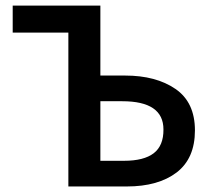

<svg xmlns="http://www.w3.org/2000/svg" viewBox="-20 -674 765 694"><path d="M342.8 -92.8H428.2Q500 -92.8 535.6 -120.1Q571.3 -147.5 570.8 -206.1Q570.8 -308.1 421.9 -308.1H342.8ZM227.1 0V-556.2H25.9V-653.8H342.8V-400.9H432.1Q543.9 -400.9 614.3 -352.5Q684.6 -304.2 684.6 -202.6Q684.6 -101.6 618.7 -50.8Q552.2 0 438 0Z"/></svg>

Font: SourceSansPro-Semibold
Style: Regular
Weight: 600
Designer: Paul D. Hunt
Foundry: Adobe Systems Incorporated
Version: Version 2.020;PS 2.0;hotconv 1.0.86;makeotf.lib2.5.63406